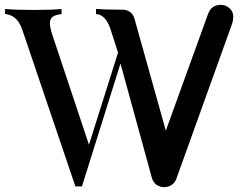

<svg xmlns="http://www.w3.org/2000/svg" viewBox="-20 -765 995 792"><path d="M1 -728Q42 -724 119 -724Q199 -724 234 -728V-707Q208 -704 197 -695.5Q186 -687 186 -670Q186 -651 196 -621L347 -168L467 -548L436 -644Q416 -705 376 -707V-728Q414 -725 485 -725Q503 -725 516.5 -715.5Q530 -706 535 -687L664 -226L838 -707Q852 -745 890 -745Q912 -745 927 -731Q942 -717 942 -697Q942 -679 936 -663L708 -29Q702 -12 688.5 -2.5Q675 7 658 7Q638 7 624.5 -3.5Q611 -14 606 -33L477 -503L318 4H291L72 -642Q60 -677 41 -691.5Q22 -706 1 -707Z"/></svg>

Font: Hjärnsläpp Display
Style: Regular
Weight: 400
Designer: Baptiste Guesnon
Foundry: Bloom Type
Version: Version 1.000